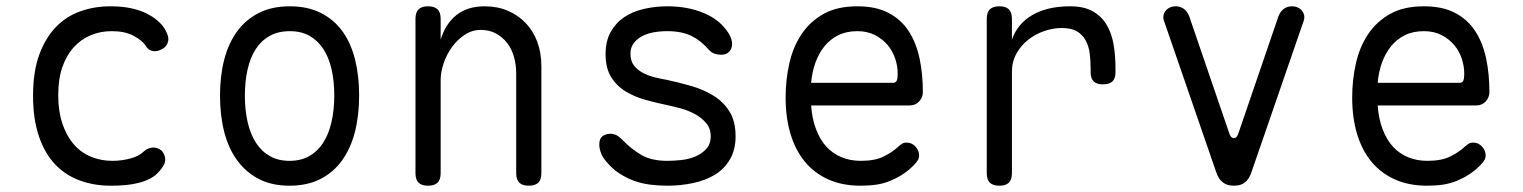

<svg xmlns="http://www.w3.org/2000/svg" viewBox="-20 -580 4840 610"><path d="M85 -275Q85 -352 104.5 -405.5Q124 -459 157 -493.5Q190 -528 235 -544Q280 -560 331 -560Q367 -560 395.5 -554Q424 -548 445 -537.5Q466 -527 481 -514Q496 -501 504 -487Q518 -464 514 -448Q510 -432 495 -424Q479 -415 464.5 -418Q450 -421 442 -436Q430 -453 403 -467Q376 -481 335 -481Q299 -481 268 -468Q237 -455 214 -429.5Q191 -404 178 -366.5Q165 -329 165 -277Q165 -227 178 -188Q191 -149 213.5 -122.5Q236 -96 268 -82.5Q300 -69 337 -69Q365 -69 392.5 -76Q420 -83 436 -98Q447 -109 463 -111Q479 -113 494 -101Q499 -95 502 -88Q505 -81 505 -73Q505 -65 500.5 -56Q496 -47 487 -37Q475 -22 457.5 -13Q440 -4 420.5 1Q401 6 378.5 8Q356 10 332 10Q278 10 232.5 -7Q187 -24 154.5 -58.5Q122 -93 103.5 -147.5Q85 -202 85 -275Z M900 10Q844 10 803 -11Q762 -32 734 -70Q706 -108 692.5 -160.5Q679 -213 679 -276Q679 -339 692.5 -391Q706 -443 733.5 -480.5Q761 -518 802.5 -539Q844 -560 901 -560Q957 -560 999 -539Q1041 -518 1068 -480.5Q1095 -443 1108 -391Q1121 -339 1121 -277Q1121 -213 1107.5 -160.5Q1094 -108 1066.5 -70Q1039 -32 997.5 -11Q956 10 900 10ZM900 -69Q936 -69 962.5 -84Q989 -99 1006.5 -126Q1024 -153 1033 -191.5Q1042 -230 1042 -277Q1042 -322 1033.5 -359.5Q1025 -397 1007.5 -424Q990 -451 963.5 -466Q937 -481 901 -481Q864 -481 837 -466Q810 -451 792.5 -424Q775 -397 766.5 -359Q758 -321 758 -275Q758 -229 767 -191Q776 -153 793.5 -126Q811 -99 837.5 -84Q864 -69 900 -69Z M1380 -326V-30Q1380 -9 1370 0.5Q1360 10 1340 10Q1320 10 1310 0.5Q1300 -9 1300 -30V-520Q1300 -541 1310 -550.5Q1320 -560 1340 -560Q1360 -560 1370 -550.5Q1380 -541 1380 -520V-454Q1395 -504 1430 -532Q1465 -560 1520 -560Q1560 -560 1593 -546Q1626 -532 1650 -507Q1674 -482 1687 -447Q1700 -412 1700 -369V-30Q1700 -9 1690 0.5Q1680 10 1660 10Q1640 10 1630 0.5Q1620 -9 1620 -30V-347Q1620 -374 1613 -399Q1606 -424 1591.5 -443Q1577 -462 1556 -473.5Q1535 -485 1507 -485Q1480 -485 1456.5 -469.5Q1433 -454 1416 -430.5Q1399 -407 1389.5 -379Q1380 -351 1380 -326Z M2101 10Q2072 10 2045 6.5Q2018 3 1993.5 -6Q1969 -15 1947 -29.5Q1925 -44 1906 -67Q1896 -78 1890 -92.5Q1884 -107 1884 -121Q1884 -140 1894.5 -147.5Q1905 -155 1919 -155Q1929 -155 1937.5 -151Q1946 -147 1956 -137Q1986 -106 2018 -87.5Q2050 -69 2100 -69Q2120 -69 2144 -71.5Q2168 -74 2188.5 -82.5Q2209 -91 2223.5 -106.5Q2238 -122 2238 -147Q2238 -172 2223.5 -189Q2209 -206 2188 -217.5Q2167 -229 2143 -235.5Q2119 -242 2100 -246Q2066 -253 2031.5 -262.5Q1997 -272 1968.5 -289Q1940 -306 1922 -334.5Q1904 -363 1904 -408Q1904 -449 1920 -478Q1936 -507 1962.5 -525Q1989 -543 2025 -551.5Q2061 -560 2100 -560Q2166 -560 2217.5 -538Q2269 -516 2295 -474Q2301 -464 2303.5 -455.5Q2306 -447 2306 -441Q2306 -426 2297 -416Q2288 -406 2271 -406Q2262 -406 2251.5 -409Q2241 -412 2232 -422Q2207 -451 2176.5 -466Q2146 -481 2100 -481Q2076 -481 2055 -477Q2034 -473 2018 -464Q2002 -455 1992.5 -441.5Q1983 -428 1983 -409Q1983 -386 1994.5 -371.5Q2006 -357 2023.5 -348Q2041 -339 2061.5 -334Q2082 -329 2100 -326Q2137 -318 2175.5 -307Q2214 -296 2246 -276.5Q2278 -257 2297.5 -226Q2317 -195 2317 -147Q2317 -104 2299 -73.5Q2281 -43 2251.5 -25Q2222 -7 2182.5 1.5Q2143 10 2101 10Z M2860 -127Q2877 -127 2888.5 -114.5Q2900 -102 2900 -86Q2900 -78 2896 -71Q2892 -64 2882 -54Q2865 -37 2847 -25.5Q2829 -14 2808.5 -5.5Q2788 3 2765 6.5Q2742 10 2714 10Q2656 10 2611.5 -10Q2567 -30 2537 -66.5Q2507 -103 2491.5 -154.5Q2476 -206 2476 -270Q2476 -327 2488 -379.5Q2500 -432 2527 -472Q2554 -512 2597 -536Q2640 -560 2704 -560Q2763 -560 2803 -539Q2843 -518 2867 -481Q2891 -444 2901.5 -394.5Q2912 -345 2912 -287Q2912 -271 2900.5 -258Q2889 -245 2870 -245H2557Q2560 -202 2573 -168.5Q2586 -135 2606 -113.5Q2626 -92 2653.5 -80.5Q2681 -69 2715 -69Q2760 -69 2788 -83Q2816 -97 2835 -115Q2842 -121 2847 -124Q2852 -127 2860 -127ZM2557 -317H2819Q2824 -317 2828 -322Q2832 -327 2832 -347Q2832 -370 2824 -394Q2816 -418 2800 -437Q2784 -456 2760 -468.5Q2736 -481 2704 -481Q2669 -481 2643 -468Q2617 -455 2599 -432.5Q2581 -410 2570.5 -380.5Q2560 -351 2557 -317Z M3155 10Q3135 10 3125 0.5Q3115 -9 3115 -30V-520Q3115 -541 3125 -550.5Q3135 -560 3155 -560Q3175 -560 3185 -550.5Q3195 -541 3195 -520V-454Q3212 -504 3259.5 -532Q3307 -560 3380 -560Q3424 -560 3452 -544Q3480 -528 3496 -501Q3512 -474 3518 -438.5Q3524 -403 3524 -363V-351Q3524 -331 3514.5 -321.5Q3505 -312 3484 -312Q3464 -312 3454.5 -321.5Q3445 -331 3445 -351V-363Q3445 -387 3442 -410.5Q3439 -434 3429 -452Q3419 -470 3401.5 -480.5Q3384 -491 3353 -491Q3326 -491 3298 -481.5Q3270 -472 3247 -454Q3224 -436 3209.5 -410Q3195 -384 3195 -353V-30Q3195 -9 3185 0.5Q3175 10 3155 10Z M3844 -33 3678 -514Q3675 -523 3676.5 -531Q3678 -539 3683 -545.5Q3688 -552 3696.5 -556Q3705 -560 3715 -560Q3730 -560 3741 -552Q3752 -544 3758 -529L3886 -155Q3891 -141 3900 -141Q3909 -141 3914 -155L4042 -529Q4048 -544 4059 -552Q4070 -560 4085 -560Q4095 -560 4103.5 -556Q4112 -552 4117 -545.5Q4122 -539 4123.5 -531Q4125 -523 4122 -514L3956 -33Q3949 -12 3936 -1Q3923 10 3900 10Q3878 10 3864.5 -1Q3851 -12 3844 -33Z M4660 -127Q4677 -127 4688.5 -114.5Q4700 -102 4700 -86Q4700 -78 4696 -71Q4692 -64 4682 -54Q4665 -37 4647 -25.5Q4629 -14 4608.5 -5.5Q4588 3 4565 6.5Q4542 10 4514 10Q4456 10 4411.5 -10Q4367 -30 4337 -66.5Q4307 -103 4291.5 -154.5Q4276 -206 4276 -270Q4276 -327 4288 -379.5Q4300 -432 4327 -472Q4354 -512 4397 -536Q4440 -560 4504 -560Q4563 -560 4603 -539Q4643 -518 4667 -481Q4691 -444 4701.5 -394.5Q4712 -345 4712 -287Q4712 -271 4700.5 -258Q4689 -245 4670 -245H4357Q4360 -202 4373 -168.5Q4386 -135 4406 -113.5Q4426 -92 4453.5 -80.5Q4481 -69 4515 -69Q4560 -69 4588 -83Q4616 -97 4635 -115Q4642 -121 4647 -124Q4652 -127 4660 -127ZM4357 -317H4619Q4624 -317 4628 -322Q4632 -327 4632 -347Q4632 -370 4624 -394Q4616 -418 4600 -437Q4584 -456 4560 -468.5Q4536 -481 4504 -481Q4469 -481 4443 -468Q4417 -455 4399 -432.5Q4381 -410 4370.5 -380.5Q4360 -351 4357 -317Z"/></svg>

Font: Maple Mono NL Light
Style: Regular
Weight: 300
Monospace: yes
Designer: subframe7536
Version: Version 7.000